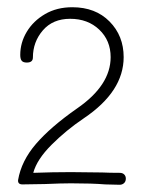

<svg xmlns="http://www.w3.org/2000/svg" viewBox="-20 -874 398 531"><path d="M328 -380Q328 -372 323 -367.5Q318 -363 311 -363L271 -364Q235 -367 176 -367Q150 -367 104 -365L42 -364Q29 -364 30 -376Q39 -429 79.5 -476Q120 -523 193 -574Q286 -638 286 -716Q286 -762 254.5 -792Q223 -822 174 -822Q126 -822 98.5 -790Q71 -758 71 -715Q71 -701 54 -701Q44 -701 40 -706Q36 -711 36 -722Q36 -756 54 -786Q72 -816 104.5 -835Q137 -854 180 -854Q244 -854 283 -814.5Q322 -775 322 -716Q322 -621 212 -547Q163 -514 122.5 -473.5Q82 -433 72 -396Q126 -398 176 -398L263 -397Q283 -396 311 -396Q319 -396 323.5 -391.5Q328 -387 328 -380Z"/></svg>

Font: Mali ExtraLight
Style: Regular
Weight: 275
Version: Version 1.000; ttfautohint (v1.6)